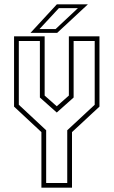

<svg xmlns="http://www.w3.org/2000/svg" viewBox="-20 -868 525 888"><path d="M171.5 0V-257L45 -375V-700H186.5V-426L242.5 -376.5L298.5 -426V-700H440V-375L313 -257V0ZM193.5 -21.5H291V-265.5L418 -383.5V-678.5H320.5V-417L243 -348H242L164.5 -417V-678.5H67V-383.5L193.5 -265.5ZM121 -716 243 -848H386.5L244.5 -716ZM162.5 -733.5H237L340.5 -830.5H252.5Z"/></svg>

Font: Tourney Condensed ExtraLight
Style: Regular
Weight: 200
Width: 3
Designer: Tyler Finck
Foundry: Etcetera Type Co
Version: Version 1.010; ttfautohint (v1.8.3)